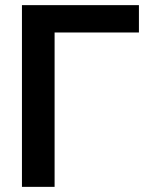

<svg xmlns="http://www.w3.org/2000/svg" viewBox="-20 -727 595 747"><path d="M520.5 -600.6H192.4V0H65.4V-707H520.5Z"/></svg>

Font: Pretendard Std SemiBold
Style: Regular
Weight: 600
Designer: Base glyphs from Inter by Rasmus Andersson; Hangeul glyphs from Noto Sans CJK(Source Han Sans) by Jang Soo-young and Kan
Foundry: Kil Hyung-jin
Version: Version 1.309